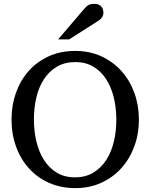

<svg xmlns="http://www.w3.org/2000/svg" viewBox="-20 -948 771 984"><path d="M576.2 -334Q576.2 -395 563 -449Q549.8 -502.9 523.4 -543.2Q497.1 -583.5 457.8 -606.7Q418.5 -629.9 366.2 -629.9Q312 -629.9 272 -606.4Q231.9 -583 205.6 -542.7Q179.2 -502.4 166.5 -449Q153.8 -395.5 153.8 -335.9Q153.8 -275.9 166.7 -221.9Q179.7 -168 205.8 -127.4Q231.9 -86.9 271.2 -63Q310.5 -39.1 363.8 -39.1Q418 -39.1 457.8 -63Q497.6 -86.9 523.9 -127.2Q550.3 -167.5 563.2 -220.9Q576.2 -274.4 576.2 -334ZM691.9 -335Q691.9 -262.2 668.5 -198.2Q645 -134.3 602.3 -86.7Q559.6 -39.1 499.5 -11.5Q439.5 16.1 366.2 16.1Q292.5 16.1 232.2 -10.5Q171.9 -37.1 128.9 -84.5Q85.9 -131.8 62.5 -196Q39.1 -260.3 39.1 -335.9Q39.1 -409.2 62 -473.1Q85 -537.1 127.4 -584.7Q169.9 -632.3 230.2 -659.7Q290.5 -687 365.2 -687Q439.5 -687 499.8 -659.2Q560.1 -631.3 602.8 -583.5Q645.5 -535.6 668.7 -471.7Q691.9 -407.7 691.9 -335ZM509.8 -883.3Q509.8 -869.6 503.2 -859.9Q496.6 -850.1 486.8 -843.3L334.5 -746.1H277.8L410.6 -901.4Q416.5 -907.7 421.4 -912.8Q426.3 -918 432.1 -921.4Q438 -924.8 445.6 -926.5Q453.1 -928.2 463.9 -928.2Q477.1 -928.2 485.8 -924.1Q494.6 -919.9 500 -913.6Q505.4 -907.2 507.6 -899.2Q509.8 -891.1 509.8 -883.3Z"/></svg>

Font: BabelStone Ogham Pictish
Style: Bold
Weight: 700
Designer: Andrew West
Foundry: BabelStone
Version: Version 1.02 March 14, 2022